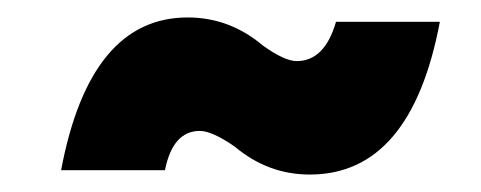

<svg xmlns="http://www.w3.org/2000/svg" viewBox="-20 -437 551 220"><path d="M335 -237Q287 -237 249 -269Q223 -287 209 -287Q178 -287 169 -242H50Q83 -417 195 -417Q243 -417 281 -385Q306 -367 320 -367Q352 -367 365 -412H484Q451 -237 335 -237Z"/></svg>

Font: Argentum Sans
Style: Bold Italic
Weight: 700
Italic angle: -11°
Designer: Julieta Ulanovsky (font), Cristiano Sobral (main changes and remaster)
Foundry: Julieta Ulanovsky (font), Cristiano Sobral (main changes and remaster)
Version: Version 2.007;June 15, 2022;FontCreator 14.0.0.2814 64-bit; 